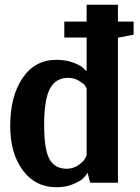

<svg xmlns="http://www.w3.org/2000/svg" viewBox="-20 -770 588 809"><path d="M261 -59Q288 -59 309 -73.5Q330 -88 336 -98Q342 -108 345 -116V-397Q343 -402 338 -409.5Q333 -417 313 -429.5Q293 -442 267 -442Q214 -442 190 -395.5Q166 -349 166 -243Q166 -140 188.5 -99.5Q211 -59 261 -59ZM477 -750V-679H543V-624L482 -612H477V0H360L349 -42Q342 -30 330.5 -18.5Q319 -7 288 6Q257 19 218 19Q129 19 76 -52.5Q23 -124 23 -239Q23 -364 75 -441Q127 -518 218 -518Q257 -518 288 -506.5Q319 -495 330 -484L342 -472H345V-612H251V-679H345V-750Z"/></svg>

Font: ArsenalBold
Style: Bold
Weight: 700
Designer: Andrij Shevchenko
Foundry: Stairsfor.com
Version: Version 1.000